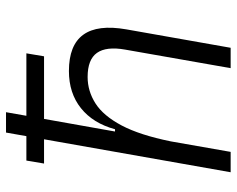

<svg xmlns="http://www.w3.org/2000/svg" viewBox="-93 -679 772 626"><g transform="rotate(-90 293.0 -366.0)"><path d="M383.8 0 444.3 -344.2Q455.1 -405.3 433.6 -435.8Q412.1 -466.3 355 -466.3Q309.1 -466.3 268.8 -440.7Q228.5 -415 197 -355.5Q165.5 -295.9 145 -194.8L110.8 0H44.4L151.9 -608.4H72.8L82.5 -666H162.1L173.8 -732.4H240.2L228.5 -666H432.1L422.4 -608.4H218.3L177.2 -377H184.6Q204.1 -448.7 253.2 -488Q302.2 -527.3 374.5 -527.3Q543 -527.3 510.3 -340.3L450.2 0Z"/></g></svg>

Font: Cascadia Code Light
Style: Italic
Weight: 300
Italic angle: -10°
Monospace: yes
Designer: Aaron Bell
Foundry: Saja Typeworks
Version: Version 2404.023; ttfautohint (v1.8.4)